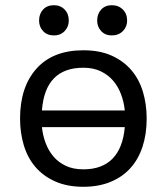

<svg xmlns="http://www.w3.org/2000/svg" viewBox="-20 -705 640 737"><path d="M57 -250Q57 -371 120 -441.5Q183 -512 300 -512Q363 -512 408.5 -491.5Q454 -471 484 -436Q514 -401 528.5 -353Q543 -305 543 -250Q543 -190 527 -141.5Q511 -93 480 -59Q449 -25 403.5 -6.5Q358 12 300 12Q238 12 192 -8.5Q146 -29 116 -64Q86 -99 71.5 -147Q57 -195 57 -250ZM300 -445Q153 -445 141 -281H459Q456 -312 445 -342Q434 -372 415 -394.5Q396 -417 367.5 -431Q339 -445 300 -445ZM300 -55Q372 -55 412 -96Q452 -137 459 -217H141Q144 -186 155 -156.5Q166 -127 185 -104.5Q204 -82 232.5 -68.5Q261 -55 300 -55ZM130 -626Q130 -652 145.5 -668.5Q161 -685 187 -685Q212 -685 228 -668.5Q244 -652 244 -626Q244 -602 228 -585.5Q212 -569 187 -569Q161 -569 145.5 -585.5Q130 -602 130 -626ZM353 -626Q353 -652 368.5 -668.5Q384 -685 409 -685Q435 -685 451.5 -668.5Q468 -652 468 -626Q468 -602 451.5 -585.5Q435 -569 409 -569Q384 -569 368.5 -585.5Q353 -602 353 -626Z"/></svg>

Font: PT Mono
Style: Regular
Weight: 400
Monospace: yes
Designer: A.Korolkova, I.Chaeva
Foundry: ParaType Ltd
Version: Version 1.001W OFL